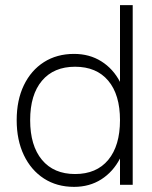

<svg xmlns="http://www.w3.org/2000/svg" viewBox="-20 -720 592 748"><path d="M497 -700V0H447.5V-102.5Q420.5 -50.5 374.5 -21.2Q328.5 8 268.5 8Q201.5 8 151.2 -24.5Q101 -57 73 -115.5Q45 -174 45 -252Q45 -330 73 -388Q101 -446 151.2 -478Q201.5 -510 268.5 -510Q328.5 -510 374.5 -481.2Q420.5 -452.5 447.5 -401V-700ZM97.5 -252Q97.5 -152.5 143.5 -97.2Q189.5 -42 272.5 -42Q356 -42 401.8 -97.2Q447.5 -152.5 447.5 -252Q447.5 -351 401.8 -405.5Q356 -460 272.5 -460Q189.5 -460 143.5 -405.5Q97.5 -351 97.5 -252Z"/></svg>

Font: Overused Grotesk Light
Style: Regular
Weight: 300
Version: Version 0.004